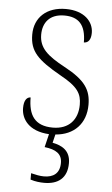

<svg xmlns="http://www.w3.org/2000/svg" viewBox="-54 -579 491 840"><g transform="rotate(5 191.0 -159.0)"><path d="M173 224C233 224 273 195 273 129C273 74 236 54 194 46L203 9C284 3 336 -50 336 -133C336 -197 311 -239 217 -289C141 -330 103 -362 103 -421C103 -473 132 -513 197 -513C259 -513 292 -481 292 -403C312 -403 323 -419 323 -448C323 -496 283 -542 201 -542C117 -542 64 -493 64 -418C64 -344 100 -309 202 -251C281 -208 298 -178 298 -130C298 -65 260 -20 189 -20C108 -20 81 -67 81 -143C65 -143 52 -129 52 -94C52 -47 85 5 175 10L161 68C211 74 238 91 238 131C238 177 210 196 169 196C150 196 134 192 112 187V215C134 222 154 224 173 224Z"/></g></svg>

Font: Noto Serif Hebrew SemiCondensed ExtraLight
Style: Regular
Weight: 200
Width: 4
Designer: Monotype Design Team
Foundry: Monotype Imaging Inc.
Version: Version 2.004